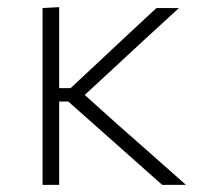

<svg xmlns="http://www.w3.org/2000/svg" viewBox="-20 -517 564 537"><path d="M99 0V-494.5L145.5 -497V-270.5H177.5L261.5 -349Q300.5 -385.5 339.5 -422Q378.5 -458.5 417.5 -494.5H480.5Q433.5 -451.5 387 -408.8Q340.5 -366 295 -323.5L217 -251.5L306.5 -171Q354.5 -128.5 403.5 -85.5Q452 -42.5 500 0H433.5Q393.5 -35.5 353 -71.5Q312.5 -107 272.5 -143L171 -233H145.5V0Z"/></svg>

Font: Heraclito ExtraLight
Style: Regular
Weight: 200
Designer: Kostas Bartsokas (font) & Cristiano Sobral (main changes)
Foundry: Kostas Bartsokas (font) & Cristiano Sobral (main changes)
Version: Version 1.00;July 8, 2020;FontCreator 13.0.0.2655 64-bit